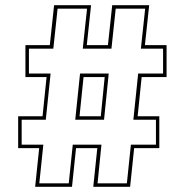

<svg xmlns="http://www.w3.org/2000/svg" viewBox="-20 -720 712 740"><path d="M115.5 0 131 -149H50V-272H144L159.5 -423H78V-546H172L188.5 -700H331L314.5 -546H396L412.5 -700H555L538.5 -546H622V-423H526L510.5 -272H594V-149H497L481.5 0H339.5L355 -149H273L257.5 0ZM270 -258.5 288.5 -436.5H399L381 -258.5ZM286.5 -272H368.5L383.5 -423H302ZM131.5 -13.5H245L260.5 -162.5H371L356 -13.5H469L484.5 -162.5H581V-258.5H494L512.5 -436.5H608.5V-532.5H523L539.5 -686.5H426L409.5 -532.5H299L315.5 -686.5H202L185.5 -532.5H91.5V-436.5H175L156.5 -258.5H63.5V-162.5H147Z"/></svg>

Font: Tourney Thin Thin
Style: Regular
Weight: 250
Version: Version 1.015